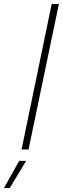

<svg xmlns="http://www.w3.org/2000/svg" viewBox="-77 -749 315 962"><path d="M31 0 182 -729H218L66 0ZM-57 193 19 57H54L-28 193Z"/></svg>

Font: Mona Sans ExtraLight
Style: Italic
Weight: 200
Italic angle: -11.6951°
Designer: Deni Anggara
Foundry: GitHub
Version: Version 2.000